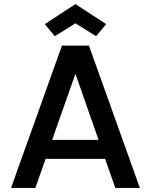

<svg xmlns="http://www.w3.org/2000/svg" viewBox="-20 -919 737 939"><path d="M494 -142H203L153 0H34L283 -696H415L664 0H544ZM349 -558 235 -235H462ZM499 -801 450 -742 349 -805 248 -742 199 -801 349 -899Z"/></svg>

Font: SVN-Poppins Medium
Style: Regular
Weight: 500
Designer: Ninad Kale (Devanagari), Jonny Pinhorn (Latin)
Foundry: Indian Type Foundry
Version: Version 3.002 2017; ttfautohint (v1.8.3)